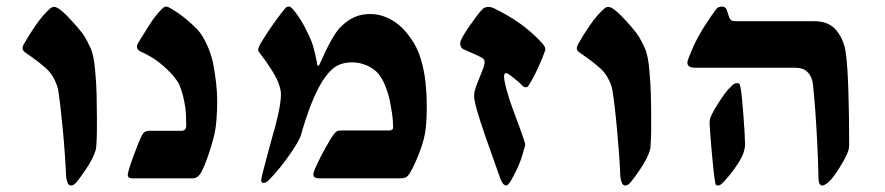

<svg xmlns="http://www.w3.org/2000/svg" viewBox="-20 -548 2721 590"><path d="M198.2 22Q190.9 22 187.5 13.2Q184.1 4.4 183.1 -5.9Q182.1 -33.2 179.4 -71.3Q176.8 -109.4 173.1 -148.9Q169.4 -188.5 165.5 -221.4Q161.6 -254.4 158.7 -271.5Q156.7 -284.7 146.7 -304.7Q136.7 -324.7 120.6 -338.9Q97.7 -358.9 80.3 -370.8Q63 -382.8 55.7 -388.2Q49.3 -393.6 49.3 -399.9Q49.3 -404.8 52.7 -411.6Q69.8 -441.9 91.1 -472.4Q112.3 -502.9 135.7 -523.4Q141.1 -526.9 146.5 -526.9Q149.4 -526.9 155.3 -524.4Q167.5 -518.1 185.1 -500.2Q202.6 -482.4 218.5 -463.9Q234.4 -445.3 240.2 -435.1Q247.1 -424.3 258.1 -400.6Q269 -377 272.5 -329.1Q275.9 -294.9 276.9 -257.6Q277.8 -220.2 277.8 -187Q277.8 -167.5 277.8 -149.4Q277.8 -131.3 276.9 -116.2Q276.4 -105.5 275.6 -95.9Q274.9 -86.4 269 -72.8Q261.2 -53.7 243.7 -27.3Q226.1 -1 213.9 13.2Q206.1 22 198.2 22Z M385.7 0Q372.6 0 372.6 -11.7Q372.6 -15.1 377.2 -30.5Q381.8 -45.9 389.2 -65.9Q396.5 -85.9 403.8 -104.2Q411.1 -122.6 416 -131.8Q420.4 -140.6 426 -143.3Q431.6 -146 437.5 -146H537.1Q543.5 -146 547.9 -149.4Q552.2 -152.8 552.2 -163.6Q552.2 -199.7 549.3 -218.5Q546.4 -237.3 542.5 -252.9Q537.6 -271.5 532.5 -283.9Q527.3 -296.4 518.6 -307.1Q506.3 -324.2 478.5 -348.4Q450.7 -372.6 411.1 -390.1Q400.9 -395.5 400.9 -404.3Q400.9 -411.1 405.3 -417.5Q418.9 -439.9 438.2 -470.2Q457.5 -500.5 477.1 -520Q481 -523.9 483.6 -525.9Q486.3 -527.8 491.2 -527.8Q496.1 -527.8 508.3 -520Q531.2 -506.3 550.8 -490.2Q570.3 -474.1 585.4 -458.5Q600.6 -442.9 614.3 -414.1Q627.9 -385.3 634.8 -354Q641.1 -320.8 644.3 -291.7Q647.5 -262.7 647.5 -233.9Q647.5 -208.5 645 -177.7Q642.6 -147 635.3 -121.1Q628.9 -96.7 619.1 -68.1Q609.4 -39.6 599.6 -21Q588.9 0 572.3 0Z M789.6 14.2Q782.7 14.2 782.7 5.9Q782.7 0.5 789.3 -25.1Q795.9 -50.8 804.4 -82Q813 -113.3 818.8 -134.8Q827.1 -161.6 835.2 -198.5Q843.3 -235.4 843.3 -258.3Q843.3 -268.1 840.6 -277.8Q837.9 -287.6 835.4 -293.9Q829.6 -309.6 813.2 -335.4Q796.9 -361.3 779.3 -383.3Q776.9 -386.7 775.1 -389.2Q773.4 -391.6 773.4 -395Q773.4 -399.9 776.9 -406.7Q783.7 -420.9 806.4 -454.8Q829.1 -488.8 855.5 -521.5Q860.4 -527.8 867.7 -527.8Q873 -527.8 879.9 -520Q900.4 -495.6 915.5 -466.8Q930.7 -438 938 -418.9Q942.9 -405.3 946.8 -388.7Q950.7 -372.1 953.1 -360.1Q955.6 -348.1 955.6 -347.2Q955.6 -345.7 957 -345.7Q960 -345.7 961.4 -349.1Q968.8 -364.7 979 -387.2Q989.3 -409.7 1002.2 -431.6Q1015.1 -453.6 1028.8 -467.3Q1048.8 -486.3 1069.8 -495.6Q1090.8 -504.9 1117.7 -504.9Q1151.4 -504.9 1183.3 -486.8Q1215.3 -468.8 1240.2 -433.1Q1262.7 -402.8 1273.4 -366Q1284.2 -329.1 1287.8 -292.7Q1291.5 -256.3 1291.5 -226.6Q1291.5 -181.6 1288.1 -152.3Q1284.7 -121.1 1269.5 -81.1Q1254.4 -41 1238.8 -15.1Q1232.9 -5.9 1226.6 -2.9Q1220.2 0 1210 0H960.4Q953.1 0 948 -2.4Q942.9 -4.9 942.9 -14.2Q942.9 -15.1 945.6 -22.9Q948.2 -30.8 951.7 -37.6Q963.4 -64 980.5 -94.5Q997.6 -125 1008.3 -138.7Q1012.2 -142.6 1015.6 -144.8Q1019 -147 1028.3 -147H1174.3Q1188 -147 1188 -156.7Q1188 -179.2 1184.6 -200.4Q1181.2 -221.7 1177.7 -239.7Q1174.3 -256.8 1165.5 -280.3Q1156.7 -303.7 1143.6 -320.3Q1129.9 -336.9 1107.7 -346.7Q1085.4 -356.4 1062.5 -356.4Q1023.9 -356.4 1000.7 -335.2Q977.5 -314 959 -278.3Q943.4 -247.6 930.9 -213.9Q918.5 -180.2 909.7 -150.4Q907.2 -141.6 905.3 -134.5Q903.3 -127.4 898.4 -118.2Q891.1 -103.5 875.7 -80.8Q860.4 -58.1 841.8 -34.9Q823.2 -11.7 806.2 5.4Q797.4 14.2 789.6 14.2Z M1535.6 22Q1525.4 22 1517.1 0Q1501.5 -45.4 1484.9 -91.3Q1468.3 -137.2 1456.1 -175Q1443.8 -212.9 1439.5 -233.9Q1437 -242.7 1437 -252.9Q1437 -263.7 1439 -269.5Q1440.9 -275.4 1444.3 -286.1Q1453.1 -309.6 1461.2 -328.9Q1469.2 -348.1 1469.2 -357.4Q1469.2 -365.7 1461.4 -370.1Q1452.1 -376 1432.9 -384Q1413.6 -392.1 1406.7 -395.5Q1397.9 -399.4 1396 -405Q1394 -410.6 1394 -415.5Q1394 -421.4 1402.1 -435.8Q1410.2 -450.2 1421.9 -467Q1433.6 -483.9 1444.6 -498.3Q1455.6 -512.7 1461.4 -518.6Q1465.3 -523.4 1470.9 -525.1Q1476.6 -526.9 1480.5 -526.9Q1483.4 -526.9 1488.3 -525.9Q1493.2 -524.9 1498 -522.5Q1541.5 -501.5 1577.1 -476.3Q1612.8 -451.2 1646.5 -415Q1655.8 -404.3 1655.8 -396.5Q1655.8 -394 1654.8 -391.6Q1653.8 -389.2 1652.8 -386.7Q1649.9 -377.4 1642.1 -359.1Q1634.3 -340.8 1624.3 -320.6Q1614.3 -300.3 1604 -284.7Q1600.6 -279.8 1596.2 -279.8Q1590.8 -279.8 1586.4 -283.7Q1581.5 -289.1 1570.8 -298.3Q1560.1 -307.6 1549.8 -315.4Q1539.6 -323.2 1535.6 -323.2Q1528.8 -323.2 1528.8 -313Q1528.8 -310.1 1529.3 -307.1Q1529.8 -304.2 1530.3 -299.8Q1535.2 -273.9 1545.4 -242.9Q1555.7 -211.9 1567.4 -181.4Q1579.1 -150.9 1587.4 -126Q1590.3 -117.7 1592 -112.5Q1593.8 -107.4 1593.8 -103.5Q1593.8 -99.1 1592.3 -95.7Q1590.8 -92.3 1589.8 -87.4Q1580.6 -52.7 1566.9 -24.7Q1553.2 3.4 1545.4 14.2Q1543.9 16.1 1541.3 19Q1538.6 22 1535.6 22Z M1901.4 22Q1894 22 1890.6 13.2Q1887.2 4.4 1886.2 -5.9Q1885.3 -33.2 1882.6 -71.3Q1879.9 -109.4 1876.2 -148.9Q1872.6 -188.5 1868.7 -221.4Q1864.7 -254.4 1861.8 -271.5Q1859.9 -284.7 1849.9 -304.7Q1839.8 -324.7 1823.7 -338.9Q1800.8 -358.9 1783.4 -370.8Q1766.1 -382.8 1758.8 -388.2Q1752.4 -393.6 1752.4 -399.9Q1752.4 -404.8 1755.9 -411.6Q1772.9 -441.9 1794.2 -472.4Q1815.4 -502.9 1838.9 -523.4Q1844.2 -526.9 1849.6 -526.9Q1852.5 -526.9 1858.4 -524.4Q1870.6 -518.1 1888.2 -500.2Q1905.8 -482.4 1921.6 -463.9Q1937.5 -445.3 1943.4 -435.1Q1950.2 -424.3 1961.2 -400.6Q1972.2 -377 1975.6 -329.1Q1979 -294.9 1980 -257.6Q1981 -220.2 1981 -187Q1981 -167.5 1981 -149.4Q1981 -131.3 1980 -116.2Q1979.5 -105.5 1978.8 -95.9Q1978 -86.4 1972.2 -72.8Q1964.4 -53.7 1946.8 -27.3Q1929.2 -1 1917 13.2Q1909.2 22 1901.4 22Z M2507.3 22Q2495.1 22 2495.1 -2Q2494.1 -52.7 2491.5 -105.7Q2488.8 -158.7 2485.4 -206.5Q2481.9 -254.4 2478 -289.6Q2477.5 -297.9 2472.7 -309.8Q2467.8 -321.8 2456.5 -330.8Q2445.3 -339.8 2423.8 -339.8H2117.2Q2092.3 -339.8 2092.3 -355Q2092.3 -361.3 2097.9 -374.5Q2103.5 -387.7 2109.9 -403.3Q2124.5 -435.5 2144.3 -466.6Q2164.1 -497.6 2180.7 -520Q2186.5 -527.8 2199.2 -527.8Q2209.5 -527.8 2213.4 -517.1Q2217.3 -506.3 2220.9 -494.6Q2224.6 -482.9 2237.8 -482.9H2481.9Q2527.8 -482.9 2551 -453.6Q2574.2 -424.3 2579.1 -384.8Q2584.5 -348.1 2586.9 -271.7Q2589.4 -195.3 2589.4 -103.5Q2589.4 -93.8 2586.9 -85Q2583.5 -74.2 2572.5 -54.2Q2561.5 -34.2 2548.1 -14.9Q2534.7 4.4 2522.9 14.2Q2512.7 22 2507.3 22ZM2186 22Q2179.7 22 2178.5 16.8Q2177.2 11.7 2176.8 6.8Q2174.3 -8.8 2171.6 -34.4Q2168.9 -60.1 2166.5 -87.9Q2164.1 -115.7 2162.4 -138.7Q2160.6 -161.6 2160.6 -171.4Q2160.6 -179.7 2162.6 -185.1Q2164.6 -190.4 2167.5 -196.8Q2174.3 -210.9 2189.5 -234.6Q2204.6 -258.3 2218.3 -273.9Q2226.1 -282.2 2231.9 -287.4Q2237.8 -292.5 2244.1 -292.5Q2252 -292.5 2253.4 -288.1Q2254.9 -283.7 2255.4 -279.8Q2257.3 -272 2259.8 -247.8Q2262.2 -223.6 2264.4 -194.3Q2266.6 -165 2268.1 -139.9Q2269.5 -114.7 2269.5 -104.5Q2269.5 -92.3 2264.2 -77.1Q2259.3 -63 2246.3 -43.2Q2233.4 -23.4 2219 -6.3Q2204.6 10.7 2195.8 18.6Q2190.9 22 2186 22Z"/></svg>

Font: David Libre
Style: Bold
Weight: 700
Designer: Ismar David, J. Victor Gaultney, Annie Olsen and Meir Sadan
Foundry: Monotype Imaging Inc. & SIL International
Version: Version 1.100; ttfautohint (v1.8.4.7-5d5b)